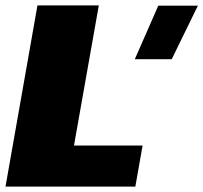

<svg xmlns="http://www.w3.org/2000/svg" viewBox="-32 -695 756 715"><path d="M470 -474.5H607.5L705 -674H557.5ZM-11.5 0H472L499 -153H243.5L336 -675H107.5Z"/></svg>

Font: Anybody Black
Style: Italic
Weight: 900
Italic angle: -10°
Designer: Tyler Finck
Foundry: Etcetera Type Company
Version: Version 1.113;gftools[0.9.25]